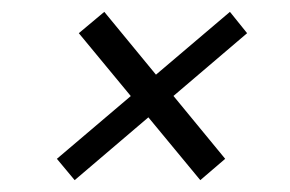

<svg xmlns="http://www.w3.org/2000/svg" viewBox="-20 -512 490 324"><path d="M156 -492 360 -244 318 -208 113 -456ZM368 -492 397 -456 106 -208 76 -244Z"/></svg>

Font: Pathway Extreme Condensed ExtraLight
Style: Italic
Weight: 250
Width: 3
Italic angle: -8°
Version: Version 1.001;gftools[0.9.26]